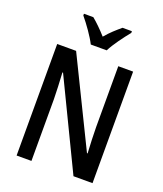

<svg xmlns="http://www.w3.org/2000/svg" viewBox="-167 -1047 978 1155"><g transform="rotate(20 322.0 -470.0)"><path d="M270 -780H372C394 -825 443 -890 475 -929V-940H415C382 -912 354 -888 321 -849C290 -884 255 -918 228 -940H168V-929C203 -887 248 -824 270 -780ZM565 0V-714H470V-324C470 -275 473 -219 476 -158H472L200 -714H79V0H174V-395C173 -447 171 -502 167 -564H171L443 0Z"/></g></svg>

Font: Noto Sans Sinhala Condensed Medium
Style: Regular
Weight: 500
Width: 3
Designer: Jelle Bosma - Monotype Design Team
Foundry: Monotype Imaging Inc.
Version: Version 2.006